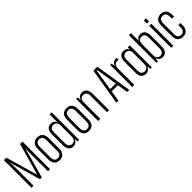

<svg xmlns="http://www.w3.org/2000/svg" viewBox="319 -2068 3446 3446"><g transform="rotate(-45 2042.0 -345.0)"><path d="M59 -700V0H111V-492L107 -586L274 0H321L481 -577L478 -494V0H530V-700H469L297 -92L121 -700Z M769 -566C675 -566 631 -503 631 -411V-145C631 -54 675 10 769 10C863 10 907 -54 907 -145V-411C907 -503 863 -566 769 -566ZM854 -142C854 -80 829 -39 769 -39C709 -39 684 -80 684 -142V-414C684 -476 709 -518 769 -518C829 -518 854 -476 854 -414Z M1272 -700H1219V-502C1201 -543 1168 -569 1116 -569C1033 -569 996 -506 996 -415V-145C996 -54 1033 10 1116 10C1173 10 1208 -21 1224 -69L1236 0H1272ZM1133 -521C1193 -521 1219 -479 1219 -418V-142C1219 -80 1193 -38 1133 -38C1074 -38 1048 -80 1048 -142V-418C1048 -479 1074 -521 1133 -521Z M1511 -566C1417 -566 1373 -503 1373 -411V-145C1373 -54 1417 10 1511 10C1605 10 1649 -54 1649 -145V-411C1649 -503 1605 -566 1511 -566ZM1596 -142C1596 -80 1571 -39 1511 -39C1451 -39 1426 -80 1426 -142V-414C1426 -476 1451 -518 1511 -518C1571 -518 1596 -476 1596 -414Z M1753 -559V0H1806V-418C1806 -479 1831 -521 1891 -521C1950 -521 1976 -479 1976 -418V0H2028V-414C2028 -506 1991 -569 1908 -569C1851 -569 1816 -539 1800 -490L1788 -559Z M2331 -700 2215 0H2268L2300 -205H2457L2489 0H2542L2430 -700ZM2308 -253 2371 -652H2389L2450 -253Z M2775 -569C2716 -569 2680 -539 2663 -490L2651 -559H2616V0H2669V-417C2669 -479 2696 -521 2758 -521C2770 -521 2780 -519 2789 -515V-568C2784 -569 2780 -569 2775 -569Z M2958 -569C2875 -569 2838 -506 2838 -415V-145C2838 -54 2875 10 2958 10C3015 10 3050 -21 3067 -69L3078 0H3114V-559H3061V-502C3044 -543 3011 -569 2958 -569ZM2976 -521C3035 -521 3061 -479 3061 -418V-142C3061 -80 3035 -38 2976 -38C2916 -38 2891 -80 2891 -142V-418C2891 -479 2916 -521 2976 -521Z M3231 0H3266L3278 -69C3294 -21 3329 10 3386 10C3469 10 3506 -54 3506 -145V-415C3506 -506 3469 -569 3386 -569C3334 -569 3301 -543 3284 -502V-700H3231ZM3369 -521C3428 -521 3454 -479 3454 -418V-142C3454 -80 3428 -38 3369 -38C3309 -38 3284 -80 3284 -142V-418C3284 -479 3309 -521 3369 -521Z M3608 -697V-618H3661V-697ZM3608 -559V0H3661V-559Z M4040 -361V-411C4040 -503 3996 -566 3902 -566C3807 -566 3764 -503 3764 -411V-145C3764 -54 3807 10 3902 10C3996 10 4040 -54 4040 -145V-199H3987V-142C3987 -80 3961 -39 3902 -39C3842 -39 3817 -80 3817 -142V-414C3817 -476 3842 -518 3902 -518C3961 -518 3987 -476 3987 -414V-361Z"/></g></svg>

Font: Modon Arabic
Style: Regular
Weight: 400
Designer: Ahmedzaza
Foundry: Ahmedzaza
Version: Version 2.010